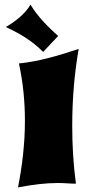

<svg xmlns="http://www.w3.org/2000/svg" viewBox="-20 -794 410 832"><path d="M321 -582C221 -549 147 -528 62 -519C80 -437 88 -353 88 -270C88 -171 76 -73 58 18C122 6 178 -1 231 -1C261 -1 285 2 309 2C298 -79 293 -164 293 -249C293 -362 302 -474 321 -582ZM232 -638C185 -680 143 -723 112 -774C92 -736 40 -696 5 -677C72 -646 121 -615 167 -569Z"/></svg>

Font: Shojumaru
Style: Regular
Weight: 400
Designer: Astigmatic (AOETI)
Foundry: Astigmatic (AOETI)
Version: Version 1.000